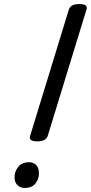

<svg xmlns="http://www.w3.org/2000/svg" viewBox="-20 -914 449 948"><path d="M164 -216Q119 -216 129 -244L320 -867Q325 -881 337.5 -887.5Q350 -894 372 -894Q416 -894 407 -867L216 -244Q212 -230 198.5 -223Q185 -216 164 -216ZM101 14Q81 14 66.5 0.5Q52 -13 52 -38Q51 -65 69 -89Q87 -113 124 -113Q144 -113 158 -100Q172 -87 172 -61Q174 -34 156.5 -10Q139 14 101 14Z"/></svg>

Font: Playwrite HR
Style: Regular
Weight: 400
Designer: Veronika Burian, José Scaglione
Foundry: TypeTogether
Version: Version 1.002